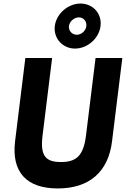

<svg xmlns="http://www.w3.org/2000/svg" viewBox="-20 -1040 710 1083"><path d="M369 -893C372 -919 398 -942 425 -942C451 -942 470 -920 467 -893C464 -866 439 -844 413 -844C386 -844 366 -867 369 -893ZM289 -893C281 -824 333 -766 403 -766C474 -766 539 -824 547 -893C556 -963 504 -1020 434 -1020C364 -1020 298 -963 289 -893ZM519 -713 465 -275C451 -162 411 -126 324 -126C236 -126 206 -162 220 -275L274 -713H123L65 -243C44 -69 130 23 306 23C482 23 591 -69 612 -243L670 -713Z"/></svg>

Font: Bluebird
Style: SfBdObl
Weight: 700
Designer: Jasper
Foundry: Cannot Into Space Fonts
Version: Version 0.98